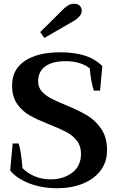

<svg xmlns="http://www.w3.org/2000/svg" viewBox="-20 -987 622 1017"><path d="M193 -817 313 -936Q322 -946 337.5 -956.5Q353 -967 372 -967Q393 -967 403 -956Q413 -945 413 -930Q413 -901 369 -875L215 -786ZM34 -84 47 -227H79Q92 -187 99 -97Q124 -70 163 -53.5Q202 -37 248 -37Q315 -37 362 -72Q409 -107 409 -173Q409 -214 387 -242Q365 -270 332 -287.5Q299 -305 243 -327Q178 -353 138.5 -375Q99 -397 71.5 -435.5Q44 -474 44 -534Q44 -620 112.5 -665Q181 -710 298 -710Q375 -710 429.5 -692.5Q484 -675 522 -637L510 -507H477Q460 -560 456 -624Q434 -643 400.5 -653Q367 -663 328 -663Q259 -663 220.5 -636Q182 -609 182 -555Q182 -525 201 -503.5Q220 -482 248 -467Q276 -452 327 -431Q397 -402 440.5 -376.5Q484 -351 515.5 -305.5Q547 -260 547 -191Q547 -129 512.5 -83.5Q478 -38 418 -14Q358 10 283 10Q201 10 134.5 -16Q68 -42 34 -84Z"/></svg>

Font: Trirong SemiBold
Style: Regular
Weight: 600
Designer: Katatrad Team
Foundry: CadsonDemak
Version: Version 1.000